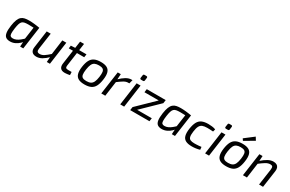

<svg xmlns="http://www.w3.org/2000/svg" viewBox="166 -2130 5341 3538"><g transform="rotate(30 2836.5 -360.5)"><path d="M294 -499Q320 -499 349.5 -497.5Q379 -496 409 -492.5Q439 -489 468.5 -485Q498 -481 523 -476L485 -423Q430 -425 386.5 -426.5Q343 -428 320 -428Q270 -428 238 -421.5Q206 -415 187 -396Q168 -377 156.5 -340Q145 -303 136 -242Q126 -169 127.5 -130Q129 -91 145.5 -76.5Q162 -62 195 -62Q231 -62 266.5 -77.5Q302 -93 340 -123.5Q378 -154 419 -197L436 -156Q411 -111 371.5 -73Q332 -35 283 -11.5Q234 12 178 12Q120 12 87.5 -12.5Q55 -37 46 -94.5Q37 -152 51 -249Q63 -331 83 -381Q103 -431 132.5 -456.5Q162 -482 202 -490.5Q242 -499 294 -499ZM437 -476H523L456 0H389L396 -115L387 -123Z M759 -487 710 -144Q703 -99 717 -80Q731 -61 768 -61Q815 -61 859.5 -90.5Q904 -120 969 -179L977 -118Q912 -53 855 -20Q798 13 739 13Q672 13 642.5 -23.5Q613 -60 623 -123L674 -487ZM1091 -487 1023 0H957L966 -134L960 -148L1006 -487Z M1385 -631 1315 -132Q1310 -97 1322 -83Q1334 -69 1369 -69H1445L1448 -4Q1432 0 1410.5 3Q1389 6 1369.5 7.5Q1350 9 1339 9Q1276 9 1248 -26Q1220 -61 1229 -124L1301 -631ZM1520 -487 1510 -420H1182L1190 -482L1286 -487Z M1824 -499Q1906 -499 1954 -473.5Q2002 -448 2018.5 -391Q2035 -334 2021 -239Q2008 -147 1978.5 -91.5Q1949 -36 1896.5 -11.5Q1844 13 1762 13Q1681 13 1632.5 -12.5Q1584 -38 1567 -95Q1550 -152 1563 -246Q1576 -338 1605.5 -393.5Q1635 -449 1688 -474Q1741 -499 1824 -499ZM1824 -427Q1770 -427 1736 -411Q1702 -395 1682.5 -354.5Q1663 -314 1652 -239Q1642 -170 1648.5 -130.5Q1655 -91 1682.5 -75Q1710 -59 1762 -59Q1817 -59 1851 -76Q1885 -93 1904.5 -134Q1924 -175 1934 -246Q1944 -317 1937.5 -356Q1931 -395 1903.5 -411Q1876 -427 1824 -427Z M2250 -487 2242 -353 2248 -338 2201 0H2116L2185 -487ZM2492 -499 2471 -419H2446Q2402 -419 2354.5 -390.5Q2307 -362 2238 -310L2234 -365Q2297 -429 2356 -464Q2415 -499 2467 -499Z M2671 -487 2603 0H2519L2587 -487ZM2676 -694Q2690 -694 2696 -686Q2702 -678 2700 -666L2693 -609Q2689 -585 2665 -585H2626Q2598 -585 2601 -613L2609 -669Q2612 -694 2636 -694Z M3099 -418 3197 -417 2838 -68 2740 -69ZM3151 -69 3141 0H2731L2741 -69ZM3206 -487 3196 -417H2794L2803 -487Z M3522 -499Q3548 -499 3577.5 -497.5Q3607 -496 3637 -492.5Q3667 -489 3696.5 -485Q3726 -481 3751 -476L3713 -423Q3658 -425 3614.5 -426.5Q3571 -428 3548 -428Q3498 -428 3466 -421.5Q3434 -415 3415 -396Q3396 -377 3384.5 -340Q3373 -303 3364 -242Q3354 -169 3355.5 -130Q3357 -91 3373.5 -76.5Q3390 -62 3423 -62Q3459 -62 3494.5 -77.5Q3530 -93 3568 -123.5Q3606 -154 3647 -197L3664 -156Q3639 -111 3599.5 -73Q3560 -35 3511 -11.5Q3462 12 3406 12Q3348 12 3315.5 -12.5Q3283 -37 3274 -94.5Q3265 -152 3279 -249Q3291 -331 3311 -381Q3331 -431 3360.5 -456.5Q3390 -482 3430 -490.5Q3470 -499 3522 -499ZM3665 -476H3751L3684 0H3617L3624 -115L3615 -123Z M4109 -499Q4144 -499 4187.5 -494Q4231 -489 4265 -475L4251 -422Q4219 -425 4182.5 -426Q4146 -427 4123 -427Q4064 -427 4026 -412Q3988 -397 3967 -357Q3946 -317 3936 -240Q3926 -165 3935 -126.5Q3944 -88 3975 -74Q4006 -60 4062 -60Q4078 -60 4102.5 -61Q4127 -62 4155 -64Q4183 -66 4208 -70L4214 -12Q4176 0 4132 6Q4088 12 4047 12Q3962 12 3913.5 -14Q3865 -40 3849.5 -97Q3834 -154 3847 -247Q3861 -340 3890.5 -395.5Q3920 -451 3973 -475Q4026 -499 4109 -499Z M4477 -487 4409 0H4325L4393 -487ZM4482 -694Q4496 -694 4502 -686Q4508 -678 4506 -666L4499 -609Q4495 -585 4471 -585H4432Q4404 -585 4407 -613L4415 -669Q4418 -694 4442 -694Z M4838 -499Q4920 -499 4968 -473.5Q5016 -448 5032.5 -391Q5049 -334 5035 -239Q5022 -147 4992.5 -91.5Q4963 -36 4910.5 -11.5Q4858 13 4776 13Q4695 13 4646.5 -12.5Q4598 -38 4581 -95Q4564 -152 4577 -246Q4590 -338 4619.5 -393.5Q4649 -449 4702 -474Q4755 -499 4838 -499ZM4838 -427Q4784 -427 4750 -411Q4716 -395 4696.5 -354.5Q4677 -314 4666 -239Q4656 -170 4662.5 -130.5Q4669 -91 4696.5 -75Q4724 -59 4776 -59Q4831 -59 4865 -76Q4899 -93 4918.5 -134Q4938 -175 4948 -246Q4958 -317 4951.5 -356Q4945 -395 4917.5 -411Q4890 -427 4838 -427ZM4979 -734 5020 -668 4813 -548 4787 -587Z M5495 -499Q5536 -499 5563.5 -484Q5591 -469 5603.5 -439Q5616 -409 5610 -364L5558 0H5473L5522 -343Q5528 -391 5516 -409Q5504 -427 5469 -427Q5421 -427 5371 -396.5Q5321 -366 5252 -312L5253 -374Q5322 -436 5380.5 -467.5Q5439 -499 5495 -499ZM5267 -487 5259 -361 5263 -346 5215 0H5130L5199 -487Z"/></g></svg>

Font: Exo 2
Style: Italic
Weight: 400
Italic angle: -8°
Designer: Natanael Gama
Foundry: Natanael Gama
Version: Version 2.010